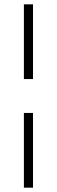

<svg xmlns="http://www.w3.org/2000/svg" viewBox="-20 -740 262 884"><path d="M90 -720H132V-376H90ZM90 -220H132V124H90Z"/></svg>

Font: Tap Sans
Style: Regular
Weight: 400
Designer: Tap Payments
Foundry: Tap Payments
Version: Version 1.001;Glyphs 3.1.2 (3151)